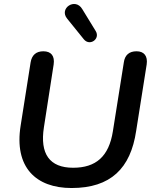

<svg xmlns="http://www.w3.org/2000/svg" viewBox="-20 -936 776 966"><path d="M340 10C537 10 637 -89 665 -277L718 -612C724 -654 705 -678 667 -678C630 -678 608 -659 603 -622L548 -276C528 -148 462 -92 348 -92C229 -92 180 -162 201 -296L250 -612C256 -654 238 -678 198 -678C162 -678 140 -659 134 -622L84 -305C50 -94 161 10 340 10ZM318 -842 402 -738C432 -702 485 -740 462 -779L394 -890C359 -950 275 -894 318 -842Z"/></svg>

Font: SN Pro Semibold
Style: Italic
Weight: 600
Italic angle: -9°
Designer: Tobias Whetton
Foundry: Supernotes
Version: Version 1.001;Glyphs 3.2 (3249)